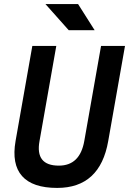

<svg xmlns="http://www.w3.org/2000/svg" viewBox="-20 -921 639 951"><path d="M263.2 9.8Q141.1 9.8 89.1 -49.1Q37.1 -107.9 57.1 -222.7L140.1 -693.4H258.8L175.8 -222.7Q153.3 -100.6 271.5 -100.6Q376 -100.6 397.5 -222.7L480.5 -693.4H599.1L516.1 -222.7Q475.6 9.8 263.2 9.8ZM320.3 -771.5 205.1 -900.9H366.7L448.7 -771.5Z"/></svg>

Font: Cascadia Code NF SemiBold
Style: Italic
Weight: 600
Italic angle: -10°
Monospace: yes
Designer: Aaron Bell
Foundry: Saja Typeworks
Version: Version 2404.023; ttfautohint (v1.8.4)